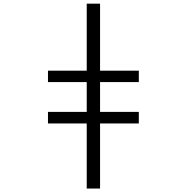

<svg xmlns="http://www.w3.org/2000/svg" viewBox="-20 -830 1040 1069"><path d="M247.1 -142.6V-207H462.9V-373H247.1V-436.5H462.9V-809.6H537.1V-436.5H752.9V-373H537.1V-207H752.9V-142.6H537.1V219.7H462.9V-142.6Z"/></svg>

Font: Gen Shin Gothic Monospace Normal
Style: Regular
Weight: 350
Designer: [Source Han Sans]
Ryoko NISHIZUKA  (kana & ideographs); Paul D. Hunt (Latin, Greek & Cyrillic); Wenlong ZHANG  (bopomofo
Version: Version 1.002.20150607